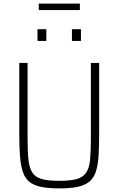

<svg xmlns="http://www.w3.org/2000/svg" viewBox="-20 -1037 657 1065"><path d="M309 8Q248 8 207.5 -0.5Q167 -9 143 -28.5Q119 -48 107 -83Q95 -118 91 -170Q87 -222 87 -295V-688H133V-264Q133 -194 138 -149.5Q143 -105 159.5 -79.5Q176 -54 211.5 -44Q247 -34 309 -34Q371 -34 406 -44Q441 -54 458 -79.5Q475 -105 479.5 -149.5Q484 -194 484 -264V-688H530V-295Q530 -222 526.5 -170Q523 -118 511 -83Q499 -48 474.5 -28.5Q450 -9 410 -0.5Q370 8 309 8ZM188 -810V-875H237V-810ZM379 -810V-875H429V-810ZM195 -981V-1017H423V-981Z"/></svg>

Font: Saira SemiCondensed ExtraLight
Style: Regular
Weight: 250
Width: 4
Designer: Hector Gatti with collaboration of the Omnibus-Type team
Foundry: Omnibus-Type
Version: Version 1.101